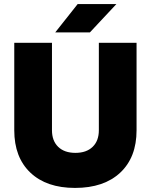

<svg xmlns="http://www.w3.org/2000/svg" viewBox="-20 -910 740 942"><path d="M50 -271V-700H235V-271Q235 -219 265.5 -189.5Q296 -160 350 -160Q404 -160 434.5 -189.5Q465 -219 465 -271V-700H650V-271Q650 -138 570 -63Q490 12 348 12Q208 12 129 -63Q50 -138 50 -271ZM361 -890H551L421 -751H251Z"/></svg>

Font: Oak Sans Black
Style: Regular
Weight: 900
Designer: Erik Kennedy, Walven
Foundry: Erik Kennedy, Walven
Version: Version 1.000